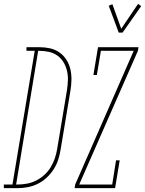

<svg xmlns="http://www.w3.org/2000/svg" viewBox="-89 -981 756 1001"><path d="M-69 0V-19H-24L92 -716H49V-735H117Q145 -735 172 -729Q199 -723 221 -707.5Q243 -692 257.5 -669Q272 -646 278 -619.5Q284 -593 283.5 -564.5Q283 -536 278 -507L227 -201Q223 -175 214.5 -148.5Q206 -122 190.5 -98Q175 -74 154 -54.5Q133 -35 107.5 -22.5Q82 -10 55 -5Q28 0 2 0ZM2 -19Q26 -19 51 -23.5Q76 -28 99 -39.5Q122 -51 142 -69Q162 -87 175.5 -109.5Q189 -132 197 -156Q205 -180 209 -204L260 -510Q264 -536 265 -561.5Q266 -587 260.5 -611Q255 -635 242.5 -656Q230 -677 210.5 -691Q191 -705 166.5 -710.5Q142 -716 116 -716H110L-5 -19ZM530 -811 478 -951 497 -959 543 -831 631 -961 647 -949 550 -811ZM300 0 303 -19 608 -716H437L416 -590H398L422 -735H633L630 -716L324 -19H496L516 -145H535L511 0Z"/></svg>

Font: Iosevka Slab Thin Extended
Style: Italic
Weight: 100
Width: 7
Italic angle: -9°
Monospace: yes
Designer: Belleve Invis
Foundry: Belleve Invis
Version: Version 11.1.0; ttfautohint (v1.8.3)